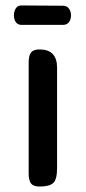

<svg xmlns="http://www.w3.org/2000/svg" viewBox="-20 -683 314 703"><path d="M58 -592Q45 -592 38 -602Q31 -612 31 -627Q31 -642 38 -652.5Q45 -663 58 -663L212 -662Q224 -662 232 -652Q240 -642 240 -627Q240 -612 232.5 -602Q225 -592 212 -592ZM189 -68Q189 -26 175 -13Q161 0 125 0Q102 0 93.5 -11.5Q85 -23 85 -47V-455Q85 -479 93.5 -490.5Q102 -502 125 -502Q189 -502 189 -435Z"/></svg>

Font: Marmelad
Style: Regular
Weight: 400
Designer: Manvel Shmavonyan
Foundry: Cyreal
Version: Version 1.001;PS 001.001;hotconv 1.0.88;makeotf.lib2.5.64775